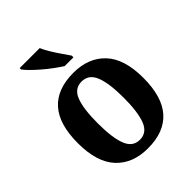

<svg xmlns="http://www.w3.org/2000/svg" viewBox="-219 -883 1010 1010"><g transform="rotate(-45 286.5 -378.0)"><path d="M285 10Q172 10 107.5 -59.5Q43 -129 43 -270Q43 -411 105 -480Q167 -549 288 -549Q400 -549 465 -480Q530 -411 530 -270Q530 -129 468 -59.5Q406 10 285 10ZM287 -52Q340 -52 361.5 -107.5Q383 -163 383 -270Q383 -377 361 -431.5Q339 -486 286 -486Q233 -486 212 -431.5Q191 -377 191 -270Q191 -163 212.5 -107.5Q234 -52 287 -52ZM281 -606Q259 -620 232.5 -639.5Q206 -659 180.5 -681Q155 -703 135 -723Q115 -743 106 -756V-766H255Q264 -744 280.5 -717Q297 -690 315 -664Q333 -638 346 -619V-606Z"/></g></svg>

Font: Noto Serif Lao SemiCondensed
Style: Bold
Weight: 700
Width: 4
Designer: Monotype Design Team
Foundry: Monotype Imaging Inc.
Version: Version 2.003; ttfautohint (v1.8.4.7-5d5b)